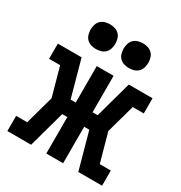

<svg xmlns="http://www.w3.org/2000/svg" viewBox="-176 -882 952 1008"><g transform="rotate(30 300.0 -377.5)"><path d="M13 0V-92H80L128 -265L80 -438H13V-530H157L218 -309H249V-530H351V-309H382L443 -530H587V-438H520L472 -265L520 -92H587V0H443L382 -221H351V0H249V-221H218L157 0ZM400 -605Q385 -605 370 -609.5Q355 -614 344.5 -624.5Q334 -635 329.5 -650Q325 -665 325 -680Q325 -695 329.5 -710Q334 -725 344.5 -735.5Q355 -746 370 -750.5Q385 -755 400 -755Q415 -755 430 -750.5Q445 -746 455.5 -735.5Q466 -725 470.5 -710Q475 -695 475 -680Q475 -665 470.5 -650Q466 -635 455.5 -624.5Q445 -614 430 -609.5Q415 -605 400 -605ZM200 -605Q185 -605 170 -609.5Q155 -614 144.5 -624.5Q134 -635 129.5 -650Q125 -665 125 -680Q125 -695 129.5 -710Q134 -725 144.5 -735.5Q155 -746 170 -750.5Q185 -755 200 -755Q215 -755 230 -750.5Q245 -746 255.5 -735.5Q266 -725 270.5 -710Q275 -695 275 -680Q275 -665 270.5 -650Q266 -635 255.5 -624.5Q245 -614 230 -609.5Q215 -605 200 -605Z"/></g></svg>

Font: Iosevka Slab Semibold Extended
Style: Regular
Weight: 600
Width: 7
Monospace: yes
Designer: Belleve Invis
Foundry: Belleve Invis
Version: Version 11.1.0; ttfautohint (v1.8.3)